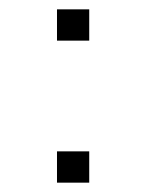

<svg xmlns="http://www.w3.org/2000/svg" viewBox="-20 -555 313 411"><path d="M171 -535V-468H102V-535ZM102 -231H171V-164H102Z"/></svg>

Font: SUIT Light
Style: Regular
Weight: 300
Designer: Sunn Youn; Korean Glyphs from Source Han Sans (Sandoll Communications; Soo-young Jang, Joo-yeon Kang)
Foundry: Sunn
Version: Version 1.006